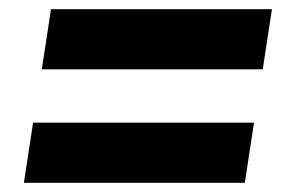

<svg xmlns="http://www.w3.org/2000/svg" viewBox="-20 -559 614 418"><path d="M71 -408 91 -539H572L552 -408ZM32 -161 52 -292H533L513 -161Z"/></svg>

Font: MuseoModerno Thin
Style: Bold Italic
Weight: 700
Italic angle: -9°
Version: Version 1.003